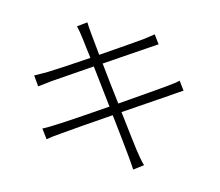

<svg xmlns="http://www.w3.org/2000/svg" viewBox="-86 -882 1172 1022"><g transform="rotate(-10 500.0 -371.0)"><path d="M879 -387C861 -381 838 -376 800 -369C746 -359 643 -342 536 -324C520 -400 504 -480 491 -548L743 -588C767 -592 792 -596 802 -597L791 -653C778 -650 760 -645 732 -639C686 -630 585 -614 481 -597C469 -660 460 -706 459 -714C455 -734 451 -760 449 -778L391 -767C397 -748 403 -727 408 -703C410 -694 419 -650 432 -589C333 -573 240 -560 198 -555C166 -552 142 -550 121 -549L132 -488C150 -492 176 -497 207 -503C250 -510 343 -525 442 -541L487 -316C365 -296 246 -277 194 -271C171 -267 137 -264 115 -263L127 -203C149 -209 172 -214 209 -220C260 -229 376 -249 496 -268C518 -161 535 -71 538 -54C544 -25 548 3 553 36L614 23C604 -2 596 -35 589 -64C585 -80 567 -169 545 -276C649 -293 750 -309 809 -318C846 -324 873 -329 890 -331Z"/></g></svg>

Font: Noto Sans CJK JP Light
Style: Regular
Weight: 300
Designer: Ryoko NISHIZUKA (kana & ideographs); Paul D. Hunt (Latin, Greek & Cyrillic); Wenlong ZHANG (bopomofo); Sandoll Communica
Foundry: Adobe Systems Incorporated
Version: Version 1.004;PS 1.004;hotconv 1.0.82;makeotf.lib2.5.63406